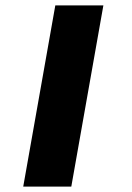

<svg xmlns="http://www.w3.org/2000/svg" viewBox="-20 -695 492 715"><path d="M66.5 0 186 -675H365L245.5 0Z"/></svg>

Font: Anybody UltraExpanded SemiBold
Style: Italic
Weight: 600
Width: 9
Italic angle: -10°
Designer: Tyler Finck
Foundry: Etcetera Type Company
Version: Version 1.010; ttfautohint (v1.8.3) -l 8 -r 50 -G 200 -x 14 